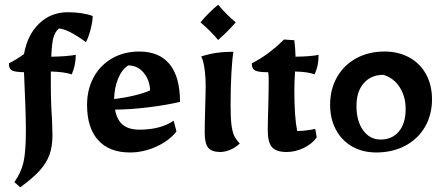

<svg xmlns="http://www.w3.org/2000/svg" viewBox="-20 -637 1888 816"><path d="M41 137Q69 98 79.5 54Q90 10 90 -84Q90 -159 82 -330Q42 -331 30 -338Q18 -345 18 -368Q47 -382 82 -407Q96 -488 146 -536.5Q196 -585 268 -585Q330 -585 374 -569Q374 -547 365 -512Q356 -477 345 -458Q272 -512 231 -516Q215 -504 207.5 -478.5Q200 -453 198 -396Q264 -397 302 -404Q302 -361 285 -321Q250 -332 196 -333V-281Q196 -198 201 -131Q203 -77 203 -63Q203 -15 190.5 20Q178 55 149 87.5Q120 120 66 159Z M350 -191Q350 -257 378 -308.5Q406 -360 456.5 -389Q507 -418 572 -418Q657 -418 701 -364Q745 -310 745 -204Q690 -191 615.5 -181.5Q541 -172 469 -171Q477 -127 502 -106.5Q527 -86 573 -86Q662 -86 718 -124L730 -78Q698 -38 643.5 -13.5Q589 11 532 11Q444 11 397 -41.5Q350 -94 350 -191ZM618 -253Q616 -298 590 -328.5Q564 -359 525 -359Q498 -342 482 -303Q466 -264 465 -216Q508 -221 550 -231Q592 -241 618 -253Z M850 -73Q850 -110 852 -178Q854 -242 854 -272Q854 -312 849 -347Q844 -382 835 -397Q869 -408 901 -412.5Q933 -417 972 -417Q967 -388 963.5 -327.5Q960 -267 960 -192Q960 -137 963.5 -108Q967 -79 974.5 -62Q982 -45 999 -27Q980 -9 957.5 0Q935 9 917 9Q880 9 865 -9Q850 -27 850 -73ZM832 -542Q866 -583 907 -617Q945 -572 982 -542Q947 -502 907 -467Q877 -504 832 -542Z M1118 -83Q1118 -114 1120 -178Q1122 -250 1122 -297Q1122 -314 1120 -330Q1078 -330 1064 -337.5Q1050 -345 1050 -368Q1119 -402 1187 -469L1231 -466Q1235 -432 1236 -396Q1303 -397 1334 -404Q1334 -379 1330 -360Q1326 -341 1317 -321Q1288 -332 1234 -333Q1231 -294 1231 -252Q1231 -140 1243 -80Q1281 -81 1320 -89L1326 -53Q1306 -25 1270.5 -8Q1235 9 1198 9Q1154 9 1136 -11.5Q1118 -32 1118 -83Z M1383 -192Q1383 -258 1412.5 -309.5Q1442 -361 1494.5 -389.5Q1547 -418 1614 -418Q1674 -418 1720 -392.5Q1766 -367 1791 -321Q1816 -275 1816 -215Q1816 -149 1786 -97.5Q1756 -46 1702 -17.5Q1648 11 1579 11Q1521 11 1476.5 -14.5Q1432 -40 1407.5 -86Q1383 -132 1383 -192ZM1704 -174Q1704 -227 1678.5 -266.5Q1653 -306 1609 -319Q1557 -319 1526 -283.5Q1495 -248 1495 -187Q1495 -122 1523.5 -83Q1552 -44 1597 -44Q1647 -44 1675.5 -78.5Q1704 -113 1704 -174Z"/></svg>

Font: Mirza SemiBold
Style: Regular
Weight: 600
Designer: Arabic design by Kourosh Beigpour, Latin design by Eduardo Tunni, engineering by Lasse Fister
Version: Version 1.0010g